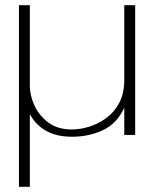

<svg xmlns="http://www.w3.org/2000/svg" viewBox="-20 -520 596 740"><path d="M53 200V-500H95V-188Q95 -153 112.5 -114Q130 -75 166 -48Q202 -21 257 -21Q288 -21 323 -31.5Q358 -42 389 -64.5Q420 -87 439.5 -123.5Q459 -160 459 -213V-500H501V0H459V-105Q431 -44 377 -18.5Q323 7 257 7Q143 7 95 -80V200Z"/></svg>

Font: Panamera Light
Style: Regular
Weight: 300
Designer: Bastien Sozeau
Foundry: NBR — Bastien Sozeau
Version: Version 3.002; ttfautohint (v1.8.4.7-5d5b);gftools[0.9.33]